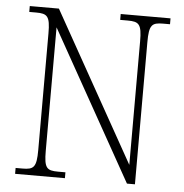

<svg xmlns="http://www.w3.org/2000/svg" viewBox="-51 -764 779 814"><g transform="rotate(5 338.0 -357.0)"><path d="M43 0H255V-25H224C175 -25 164 -35 164 -109V-634L519 0H553V-605C553 -679 565 -689 613 -689H642V-714H430V-689H462C510 -689 522 -679 522 -606V-80L167 -714H43V-689H72C120 -689 132 -679 132 -606V-109C132 -35 120 -25 72 -25H43Z"/></g></svg>

Font: Noto Serif Sinhala SemiCondensed ExtraLight
Style: Regular
Weight: 200
Width: 4
Designer: Jelle Bosma - Monotype Design Team
Foundry: Monotype Imaging Inc.
Version: Version 2.007